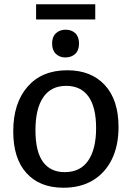

<svg xmlns="http://www.w3.org/2000/svg" viewBox="-20 -869 616 899"><path d="M295 -540Q407 -540 471 -470.5Q535 -401 535 -274Q535 -187 504 -123.5Q473 -60 415.5 -25Q358 10 277 10Q166 10 104 -58.5Q42 -127 42 -254Q42 -386 109 -463Q176 -540 295 -540ZM290 -467Q219 -467 182.5 -413.5Q146 -360 146 -259Q146 -160 181 -111.5Q216 -63 283 -63Q356 -63 393 -117Q430 -171 430 -269Q430 -368 394 -417.5Q358 -467 290 -467ZM426 -849V-778H149V-849ZM286 -600Q259 -600 241.5 -617Q224 -634 224 -665Q224 -697 242 -713.5Q260 -730 287 -730Q315 -730 332.5 -713.5Q350 -697 350 -665Q350 -633 332 -616.5Q314 -600 286 -600Z"/></svg>

Font: Bitter Medium
Style: Regular
Weight: 500
Designer: Sol Matas, and Bitter project Authors
Foundry: Sol Matas
Version: Version 2.001